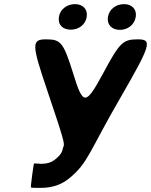

<svg xmlns="http://www.w3.org/2000/svg" viewBox="-20 -902 733 932"><path d="M166 10H178C236 10 279 -7 313 -34C408 -110 412 -165 563 -425C713 -685 721 -711 649 -711C576 -711 561 -696 479 -543C396 -390 383 -390 336 -543C288 -696 276 -711 204 -711C132 -711 133 -688 211 -458C289 -227 295 -203 288 -190C281 -176 289 -160 245 -126C229 -114 210 -107 183 -107H175L164 -108H158C153 -108 152 -109 148 -109C144 -109 143 -104 136 -51C129 3 128 8 133 9C138 9 139 9 152 10ZM324 -758C362 -758 395 -782 401 -820C407 -857 382 -882 344 -882C306 -882 272 -858 266 -820C260 -781 285 -758 324 -758ZM562 -757C600 -757 633 -782 639 -820C645 -857 620 -882 582 -882C544 -882 510 -858 504 -820C498 -782 523 -757 562 -757Z"/></svg>

Font: Asimov Print
Style: AIt
Weight: 500
Designer: Google
Version: Version 2.000980: 2014